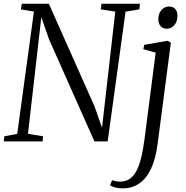

<svg xmlns="http://www.w3.org/2000/svg" viewBox="-24 -763 1003 1036"><path d="M-3.5 0 -1 -27.5 69 -40.5 159 -700.5 89 -712.5 93.5 -743H239.5L486.5 -188L526.5 -74L598 -700.5L519.5 -712.5L523.5 -743H731L728 -712.5L653.5 -700L557 0H485.5L240.5 -551L199 -670.5L127 -41L208.5 -27.5L206 0ZM826.5 13Q816.5 92 791.8 145.5Q767 199 728.2 226.2Q689.5 253.5 637 253.5Q616 253.5 597.5 248.5Q579 243.5 569.5 236L581 209Q588 212 600 214.5Q612 217 623.5 217Q655.5 217 677.5 201Q699.5 185 714.5 154.8Q729.5 124.5 739.2 81.8Q749 39 756 -13.5L816 -479L749.5 -497.5L754 -521L880.5 -543L898 -533ZM876.5 -608Q855 -608 842.8 -621.8Q830.5 -635.5 830.5 -659.5Q830.5 -691 847.8 -709.5Q865 -728 889 -728Q909.5 -728 921.5 -714.5Q933.5 -701 933.5 -678.5Q933.5 -646 916.5 -627Q899.5 -608 876.5 -608Z"/></svg>

Font: Merriweather 72pt Light
Style: Italic
Weight: 300
Italic angle: -7.8°
Version: Version 2.101